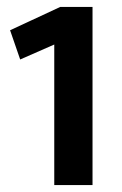

<svg xmlns="http://www.w3.org/2000/svg" viewBox="-20 -532 351 552"><path d="M246 -512V0H136V-404L38 -361L9 -445L153 -512Z"/></svg>

Font: Mukta Malar SemiBold
Style: Regular
Weight: 600
Designer: Aadarsh Rajan, Girish Dalvi, Yashodeep Gholap
Foundry: Ek Type
Version: Version 2.538;PS 1.000;hotconv 16.6.51;makeotf.lib2.5.65220;